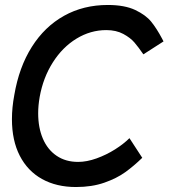

<svg xmlns="http://www.w3.org/2000/svg" viewBox="-20 -745 678 772"><path d="M28 -266Q28 -312.5 37.5 -363Q56.5 -475 108 -556.5Q159.5 -638 237.5 -681.5Q315.5 -725 413.5 -725Q481 -725 523.8 -704.8Q566.5 -684.5 588.2 -657.5Q610 -630.5 631.5 -590L637.5 -578.5L556.5 -526.5Q536.5 -555.5 520.5 -574.2Q504.5 -593 475.8 -608.5Q447 -624 407.5 -624Q344 -624 287.8 -589.8Q231.5 -555.5 192.5 -494.2Q153.5 -433 139.5 -355Q133.5 -320.5 133.5 -289.5Q133.5 -231.5 152.5 -187.2Q171.5 -143 207.8 -118.5Q244 -94 294 -94Q329 -94 368.5 -108.2Q408 -122.5 442.8 -144.5Q477.5 -166.5 500.5 -189.5L552 -110.5Q518 -77.5 483.8 -52.8Q449.5 -28 399.5 -10.5Q349.5 7 285.5 7Q207 7 149 -25.2Q91 -57.5 59.5 -118.8Q28 -180 28 -266Z"/></svg>

Font: JuliaMono Italic
Style: Regular
Weight: 400
Italic angle: -9°
Monospace: yes
Designer: cormullion
Foundry: corm
Version: Version 0.049; ttfautohint (v1.8.4)